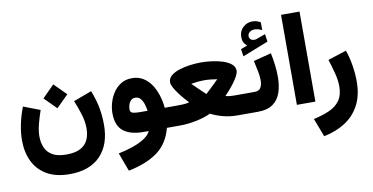

<svg xmlns="http://www.w3.org/2000/svg" viewBox="-86 -931 2801 1442"><g transform="rotate(-10 1314.5 -210.0)"><path d="M344.2 -469.7 435.5 -378.4 344.2 -287.6 253.4 -378.4ZM350.6 66.4Q418.9 66.4 459 44.7Q499 22.9 516.1 -14.9Q533.2 -52.7 533.2 -101.6Q533.2 -153.3 516.1 -209Q499 -264.6 476.6 -318.4L615.7 -370.1Q644.5 -294.9 655.8 -232.7Q667 -170.4 667 -104.5Q667 45.4 585.2 130.6Q503.4 215.8 350.6 215.8Q245.6 215.8 176.5 175.3Q107.4 134.8 73.7 64.7Q40 -5.4 40 -94.7Q40 -154.3 53.2 -218Q66.4 -281.7 91.3 -345.2L217.8 -296.9Q199.2 -244.1 186.5 -194.3Q173.8 -144.5 173.8 -102.1Q173.8 -56.2 189.9 -17.8Q206.1 20.5 244.6 43.5Q283.2 66.4 350.6 66.4Z M933.6 -413.1Q981.4 -413.1 1017.8 -391.1Q1054.2 -369.1 1079.3 -331.8Q1104.5 -294.4 1119.1 -247.6Q1133.8 -200.7 1138.2 -151.4H1170.4V0H1128.4Q1098.1 116.2 1013.7 178Q929.2 239.7 791 267.1L738.8 126.5Q797.9 114.7 850.3 96.4Q902.8 78.1 939.9 53.7Q977.1 29.3 989.3 0H949.7Q850.1 0 797.1 -42Q744.1 -84 744.1 -179.7Q744.1 -215.8 755.4 -256.3Q766.6 -296.9 789.8 -332.5Q813 -368.2 848.9 -390.6Q884.8 -413.1 933.6 -413.1ZM949.7 -151.4H1007.8Q1004.9 -171.9 997.3 -198.5Q989.7 -225.1 974.4 -244.6Q959 -264.2 932.6 -264.2Q911.6 -264.2 898.9 -251Q886.2 -237.8 880.9 -219.5Q875.5 -201.2 875.5 -185.5Q875.5 -161.1 897 -156.2Q918.5 -151.4 949.7 -151.4Z M1464.4 -439.5Q1503.4 -439.5 1547.4 -433.8Q1591.3 -428.2 1630.1 -415.8Q1668.9 -403.3 1693.6 -382.8Q1718.3 -362.3 1718.3 -332.5Q1718.3 -315.9 1706.3 -292.7Q1694.3 -269.5 1675.8 -244.6Q1657.2 -219.7 1637.7 -197.3Q1618.2 -174.8 1602.5 -159.2Q1619.6 -154.3 1636 -152.8Q1652.3 -151.4 1666.5 -151.4H1742.7V0H1667Q1608.9 0 1558.3 -13.4Q1507.8 -26.9 1464.4 -48.8Q1418 -26.4 1352.8 -13.2Q1287.6 0 1228 0H1150.9V-151.4H1228.5Q1243.7 -151.4 1274.4 -152.3Q1305.2 -153.3 1326.2 -159.7Q1311 -175.3 1291.5 -198Q1272 -220.7 1253.7 -245.6Q1235.4 -270.5 1223.1 -293.5Q1210.9 -316.4 1210.9 -332.5Q1210.9 -362.3 1235.4 -382.8Q1259.8 -403.3 1298.8 -415.8Q1337.9 -428.2 1381.8 -433.8Q1425.8 -439.5 1464.4 -439.5ZM1464.8 -303.2Q1418.5 -303.2 1365.7 -293.9Q1383.8 -275.4 1407 -253.2Q1430.2 -231 1447.3 -214.8Q1464.4 -198.7 1464.4 -198.7Q1464.4 -198.7 1481.7 -214.8Q1499 -231 1522.5 -253.2Q1545.9 -275.4 1564 -293.9Q1511.2 -303.2 1464.8 -303.2Z M1829.1 -504.4Q1812.5 -518.1 1804.4 -533.9Q1796.4 -549.8 1796.4 -575.2Q1796.4 -619.1 1826.9 -647.5Q1857.4 -675.8 1896.5 -675.8Q1918 -675.8 1931.9 -671.1Q1945.8 -666.5 1960.4 -658.2L1960.9 -598.6Q1931.2 -613.8 1903.3 -613.8Q1884.3 -613.8 1867.9 -602.3Q1851.6 -590.8 1851.6 -568.8Q1852.1 -556.2 1863.8 -545.4Q1875.5 -534.7 1900.9 -538.1Q1901.4 -538.1 1904.3 -539.1L1976.1 -564.9L1984.4 -506.8L1787.6 -429.2L1779.3 -485.4ZM1821.8 0H1722.2V-151.4H1822.8Q1857.4 -151.4 1870.6 -173.3Q1883.8 -195.3 1883.8 -229.5Q1883.8 -262.7 1875.5 -302.7Q1867.2 -342.8 1858.4 -380.9L1994.6 -416Q2004.4 -368.7 2010 -322.3Q2015.6 -275.9 2015.6 -233.4Q2015.6 -167 1998 -114.3Q1980.5 -61.5 1938.2 -30.8Q1896 0 1821.8 0Z M2260.7 -687V-0.5H2119.6V-687Z M2280.8 267.1 2227.1 126.5Q2295.9 111.3 2347.9 88.4Q2399.9 65.4 2428.7 24.7Q2457.5 -16.1 2457.5 -84Q2457.5 -128.9 2442.6 -186.3Q2427.7 -243.7 2411.6 -291.5L2552.7 -337.4Q2572.3 -282.7 2582.5 -219Q2592.8 -155.3 2592.8 -96.7Q2592.8 9.8 2553.2 84.2Q2513.7 158.7 2443.4 203.6Q2373 248.5 2280.8 267.1Z"/></g></svg>

Font: Vazirmatn UI FD Black
Style: Regular
Weight: 900
Designer: Saber Rastikerdar
Foundry: Saber Rastikerdar
Version: Version 33.003